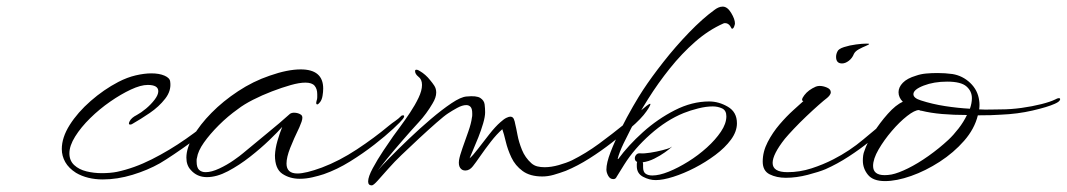

<svg xmlns="http://www.w3.org/2000/svg" viewBox="-20 -530 3228 581"><path d="M291 13Q268 13 247.5 8Q227 3 210 -7Q188 -21 177.5 -39.5Q167 -58 167 -79Q167 -114 191 -152Q215 -190 254.5 -224.5Q294 -259 338 -282Q365 -296 391 -302Q417 -308 438 -308Q462 -308 478 -301Q494 -294 495 -283Q499 -256 480 -231.5Q461 -207 433 -188Q405 -169 382 -156Q378 -153 374 -153Q367 -153 372.5 -163.5Q378 -174 394 -182Q407 -189 422 -201.5Q437 -214 448 -228.5Q459 -243 459 -254Q459 -273 427 -273Q406 -273 376 -259Q346 -245 313.5 -222.5Q281 -200 253 -172.5Q225 -145 207.5 -117Q190 -89 190 -66Q190 -44 204.5 -30.5Q219 -17 241.5 -11.5Q264 -6 288 -6Q300 -6 312 -7Q324 -8 334 -10Q386 -21 439.5 -48Q493 -75 543 -110Q593 -145 633 -180Q635 -181 638 -181Q642 -181 642 -179Q642 -176 638 -171Q631 -159 609.5 -140Q588 -121 560.5 -101Q533 -81 507 -63.5Q481 -46 464 -36Q427 -15 381 -1Q335 13 291 13Z M887 11Q857 11 834.5 -4Q812 -19 812 -60Q813 -81 819.5 -103.5Q826 -126 834 -146Q821 -131 795 -106Q769 -81 736.5 -55.5Q704 -30 670 -12Q636 6 606 6Q576 6 557 -16Q544 -30 544 -53Q544 -82 564.5 -117.5Q585 -153 620 -188.5Q655 -224 700.5 -254Q746 -284 796 -301Q850 -320 890 -320Q958 -320 958 -262Q958 -257 957.5 -251.5Q957 -246 956 -240Q954 -228 948.5 -221Q943 -214 940 -214Q935 -214 938 -225Q940 -230 940 -235.5Q940 -241 940 -245Q940 -261 932 -270.5Q924 -280 904 -280Q886 -280 859.5 -272.5Q833 -265 803 -253.5Q773 -242 745.5 -228Q718 -214 700 -200Q669 -178 642 -151Q615 -124 597 -98.5Q579 -73 576 -52Q575 -49 575 -46Q575 -43 575 -41Q575 -23 582.5 -16Q590 -9 602 -9Q620 -9 643.5 -20Q667 -31 687 -45Q707 -59 715 -66Q747 -93 787 -125.5Q827 -158 858 -186Q863 -189 869 -189Q883 -189 892 -182Q895 -179 895 -174Q895 -169 892.5 -161.5Q890 -154 886 -145Q869 -110 858 -82Q847 -54 847 -35Q847 -5 880 -5Q905 -5 954 -23Q1007 -43 1060 -78Q1113 -113 1156 -149Q1167 -158 1176 -164Q1185 -170 1195 -180Q1197 -181 1200 -181Q1203 -181 1203 -178Q1203 -175 1199 -170Q1193 -162 1170 -140.5Q1147 -119 1113 -92.5Q1079 -66 1039.5 -41.5Q1000 -17 960 -3Q945 2 925.5 6.5Q906 11 887 11Z M1105 31Q1094 31 1094 19Q1094 5 1108 -21Q1122 -47 1140 -74Q1158 -101 1170 -118Q1178 -129 1192 -148Q1206 -167 1221 -189.5Q1236 -212 1246.5 -234Q1257 -256 1257 -273Q1257 -290 1246 -298Q1236 -306 1236 -315Q1236 -319 1240 -319Q1245 -319 1252 -314Q1259 -310 1267 -303Q1275 -296 1282 -287Q1288 -280 1294 -271Q1300 -262 1300 -250Q1300 -235 1289 -217Q1271 -186 1247 -160Q1223 -134 1198 -105Q1171 -74 1149.5 -47.5Q1128 -21 1123 -14Q1134 -27 1159.5 -53Q1185 -79 1217.5 -110Q1250 -141 1283.5 -169.5Q1317 -198 1346 -217.5Q1375 -237 1392 -238Q1422 -241 1433.5 -233.5Q1445 -226 1446.5 -214Q1448 -202 1448 -190Q1448 -177 1442 -156.5Q1436 -136 1427.5 -114.5Q1419 -93 1411.5 -76Q1404 -59 1401 -51Q1410 -58 1426 -79Q1442 -100 1460.5 -123.5Q1479 -147 1494 -160Q1505 -170 1512.5 -173.5Q1520 -177 1524 -177Q1532 -177 1535 -169.5Q1538 -162 1539 -155Q1542 -143 1546 -121.5Q1550 -100 1559.5 -76.5Q1569 -53 1588 -36Q1596 -29 1606 -26.5Q1616 -24 1628 -24Q1648 -24 1671 -30.5Q1694 -37 1711 -45Q1753 -66 1792.5 -95Q1832 -124 1874 -158L1937 -210Q1945 -216 1947 -216Q1952 -216 1936.5 -193.5Q1921 -171 1887 -142Q1863 -123 1831 -98Q1799 -73 1763.5 -50.5Q1728 -28 1692 -13Q1673 -6 1655.5 -1Q1638 4 1621 4Q1584 4 1561.5 -12.5Q1539 -29 1527.5 -53.5Q1516 -78 1510.5 -101.5Q1505 -125 1500 -139Q1483 -124 1465.5 -101.5Q1448 -79 1433.5 -58Q1419 -37 1411 -27Q1401 -14 1388 -14Q1378 -14 1372.5 -22Q1367 -30 1369 -45Q1371 -58 1379.5 -82Q1388 -106 1397 -131.5Q1406 -157 1408 -174Q1409 -178 1409 -181.5Q1409 -185 1409 -187Q1409 -201 1404 -206.5Q1399 -212 1391 -212Q1379 -212 1363.5 -203.5Q1348 -195 1336 -187Q1325 -180 1300.5 -158.5Q1276 -137 1248 -111Q1220 -85 1195 -61Q1174 -41 1155 -19.5Q1136 2 1123 16.5Q1110 31 1105 31Z M1964 15Q1945 15 1926 5Q1907 -5 1907 -27Q1907 -30 1907 -33.5Q1907 -37 1908 -40Q1901 -43 1901 -51Q1901 -57 1905.5 -62Q1910 -67 1918 -66Q1929 -65 1948 -68Q1967 -71 1984.5 -75.5Q2002 -80 2008 -83Q2016 -89 2011 -84Q2006 -79 1992 -69Q1978 -59 1960 -50Q1942 -41 1925 -39Q1926 -36 1926 -32.5Q1926 -29 1926 -24Q1926 -10 1933.5 -4.5Q1941 1 1954 1Q1975 1 2003.5 -10.5Q2032 -22 2062.5 -41Q2093 -60 2119 -83.5Q2145 -107 2161.5 -131.5Q2178 -156 2178 -178Q2178 -196 2165 -202Q2152 -208 2137 -208Q2117 -208 2093 -202Q2069 -196 2049 -188Q1997 -167 1948 -123.5Q1899 -80 1869 -32L1846 5Q1843 12 1836 12Q1826 12 1820.5 2Q1815 -8 1815 -17Q1815 -37 1827.5 -69.5Q1840 -102 1858.5 -139Q1877 -176 1895.5 -208Q1914 -240 1926 -258Q1951 -296 1987.5 -342.5Q2024 -389 2065 -431.5Q2106 -474 2142 -500Q2147 -504 2153.5 -507Q2160 -510 2167 -510Q2181 -510 2192.5 -491Q2204 -472 2204 -459Q2204 -456 2201.5 -449.5Q2199 -443 2195 -443Q2194 -443 2192 -447Q2190 -451 2189 -452Q2183 -460 2174 -460Q2171 -460 2169 -459Q2124 -439 2083.5 -403.5Q2043 -368 2007 -323Q1971 -278 1941.5 -231Q1912 -184 1890 -142Q1880 -123 1867 -96Q1854 -69 1849 -49H1851Q1881 -90 1925.5 -130Q1970 -170 2022 -196.5Q2074 -223 2126 -223Q2155 -223 2182.5 -207Q2210 -191 2210 -157Q2210 -132 2192 -107.5Q2174 -83 2144.5 -61Q2115 -39 2082 -22Q2049 -5 2017.5 5Q1986 15 1964 15Z M2528 -338Q2510 -338 2510 -358Q2510 -366 2514 -374Q2517 -382 2534 -387.5Q2551 -393 2570.5 -395.5Q2590 -398 2601 -398Q2610 -398 2610 -397Q2610 -395 2600 -391Q2590 -387 2579 -381Q2568 -375 2564 -367Q2559 -354 2548.5 -346Q2538 -338 2528 -338ZM2358 8Q2330 8 2309 -2.5Q2288 -13 2288 -41Q2288 -71 2303 -100Q2318 -129 2339 -153.5Q2360 -178 2380.5 -196.5Q2401 -215 2411 -224Q2402 -226 2414 -242Q2426 -258 2449 -268Q2455 -270 2460 -270Q2471 -270 2482.5 -265Q2494 -260 2494 -251Q2494 -246 2490 -241Q2486 -236 2482 -233Q2474 -227 2457 -212Q2440 -197 2420 -178Q2400 -159 2382.5 -140.5Q2365 -122 2355 -110Q2318 -63 2318 -37Q2318 -9 2363 -9Q2400 -9 2435.5 -20.5Q2471 -32 2502 -48Q2551 -73 2593 -108.5Q2635 -144 2680 -180Q2682 -181 2685 -181Q2688 -181 2688 -178Q2688 -175 2684 -170Q2678 -162 2659 -143.5Q2640 -125 2611.5 -102Q2583 -79 2548.5 -56.5Q2514 -34 2478 -18Q2459 -10 2424.5 -1Q2390 8 2358 8Z M2658 18Q2622 18 2606.5 -1Q2591 -20 2591 -44Q2591 -52 2592 -59.5Q2593 -67 2596 -74Q2603 -96 2622.5 -127Q2642 -158 2666.5 -185.5Q2691 -213 2712 -222Q2699 -235 2699 -251Q2699 -266 2712 -279.5Q2725 -293 2752 -301Q2766 -306 2782.5 -307.5Q2799 -309 2817 -309Q2840 -309 2862 -306Q2893 -301 2916 -279Q2939 -257 2943 -226Q2945 -213 2943 -199Q2960 -198 2977 -198.5Q2994 -199 3009 -199Q3039 -199 3071.5 -203.5Q3104 -208 3131.5 -215Q3159 -222 3173 -229Q3180 -233 3184 -233Q3188 -233 3188 -230Q3188 -223 3172 -216Q3150 -206 3104.5 -195.5Q3059 -185 3009 -183Q2996 -182 2978 -181.5Q2960 -181 2939 -181Q2929 -140 2897.5 -104Q2866 -68 2823.5 -40.5Q2781 -13 2737 2.5Q2693 18 2658 18ZM2915 -201Q2921 -218 2921 -233Q2921 -254 2904.5 -268.5Q2888 -283 2846 -283Q2806 -283 2775 -271Q2744 -259 2744 -245Q2744 -233 2767 -226Q2801 -215 2839.5 -209Q2878 -203 2915 -201ZM2657 0Q2662 0 2667 -0.5Q2672 -1 2678 -2Q2698 -6 2727.5 -20.5Q2757 -35 2789.5 -58Q2822 -81 2850 -107Q2865 -121 2880.5 -141Q2896 -161 2906 -182Q2866 -182 2831 -185Q2796 -188 2768 -195Q2767 -194 2764 -196Q2762 -196 2761 -197Q2748 -197 2725 -179Q2702 -161 2678.5 -133.5Q2655 -106 2638.5 -77.5Q2622 -49 2622 -28Q2622 0 2657 0Z"/></svg>

Font: WindSong
Style: Regular
Weight: 400
Designer: Robert E. Leuschke
Foundry: Robert E. Leuschke
Version: Version 1.010; ttfautohint (v1.8.3)